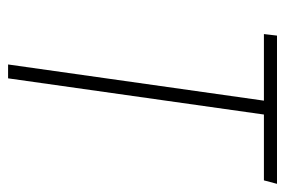

<svg xmlns="http://www.w3.org/2000/svg" viewBox="-138 -584 722 487"><g transform="rotate(90 223.5 -341.0)"><path d="M446.8 -682.1 438 -648.9H271L179.2 0H144L235.8 -648.9H66.9L70.8 -682.1Z"/></g></svg>

Font: Fira Sans Compressed UltraLight
Style: Italic
Weight: 200
Width: 3
Italic angle: -8°
Designer: Carrois Corporate & Edenspiekermann AG
Foundry: Carrois Corporate GbR & Edenspiekermann AG
Version: Version 4.203;PS 004.203;hotconv 1.0.88;makeotf.lib2.5.64775